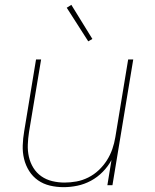

<svg xmlns="http://www.w3.org/2000/svg" viewBox="-20 -766 640 794"><path d="M243 8Q214 8 186.5 1.5Q159 -5 137 -20.5Q115 -36 100.5 -59Q86 -82 79.5 -109Q73 -136 74 -165Q75 -194 80 -223L129 -520H150L100 -220Q96 -194 95 -168Q94 -142 99.5 -117.5Q105 -93 118 -72Q131 -51 151 -37Q171 -23 196 -17Q221 -11 247 -11Q271 -11 296 -15.5Q321 -20 345 -32Q369 -44 388.5 -62.5Q408 -81 422 -103Q436 -125 444.5 -149.5Q453 -174 457 -199L510 -520H531L445 0H424L441 -104Q427 -78 405 -55.5Q383 -33 356 -18.5Q329 -4 300 2Q271 8 243 8ZM345 -595 256 -734 275 -746 362 -605Z"/></svg>

Font: Iosevka Aile Thin
Style: Italic
Weight: 100
Italic angle: -9°
Designer: Belleve Invis
Foundry: Belleve Invis
Version: Version 31.1.0; ttfautohint (v1.8.4)